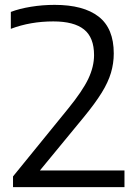

<svg xmlns="http://www.w3.org/2000/svg" viewBox="-20 -769 566 789"><path d="M33.5 0V-44L260 -322.5Q319 -395 342.8 -445Q366.5 -495 366.5 -542.5Q366.5 -615 325.2 -648Q284 -681 199 -681Q105 -681 24.5 -650.5V-720Q59.5 -733.5 107 -741.2Q154.5 -749 204.5 -749Q323 -749 385.2 -700.8Q447.5 -652.5 447.5 -549.5Q447.5 -508.5 436 -469.8Q424.5 -431 397.8 -387.8Q371 -344.5 325.5 -289L144 -68.5H491.5V0Z"/></svg>

Font: Encode Sans Semi Expanded
Style: Regular
Weight: 400
Width: 6
Designer: Multiple Designers
Foundry: Impallari Type
Version: Version 3.000; ttfautohint (v1.8.3) -l 8 -r 50 -G 200 -x 14 